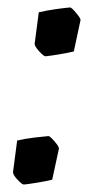

<svg xmlns="http://www.w3.org/2000/svg" viewBox="-20 -484 244 515"><path d="M73 -367 84 -451Q105 -456 130 -459.5Q155 -463 168 -464Q172 -464 184.5 -449Q197 -434 196 -430L178 -346Q162 -342 137.5 -338Q113 -334 102 -333Q97 -333 84.5 -347Q72 -361 73 -367ZM15 -23 26 -107Q47 -112 72 -115Q97 -118 110 -119Q114 -119 126.5 -104.5Q139 -90 138 -85L120 -2Q104 2 79.5 6Q55 10 44 11Q39 11 26.5 -2.5Q14 -16 15 -23Z"/></svg>

Font: Grenze Medium
Style: Italic
Weight: 500
Italic angle: -10°
Designer: Renata Polastri
Foundry: Omnibus-Type
Version: Version 1.002; ttfautohint (v1.8)